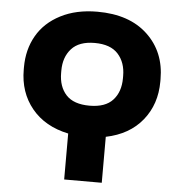

<svg xmlns="http://www.w3.org/2000/svg" viewBox="-53 -586 744 837"><g transform="rotate(5 319.5 -167.5)"><path d="M41.5 -258.8V-269Q41.5 -346.7 76.2 -407.2Q110.8 -467.8 179 -502.9Q247.1 -538.1 339.8 -538.1Q480 -538.1 559.6 -463.1Q639.2 -388.2 639.2 -269V-258.8Q639.2 -159.2 582.5 -89.1Q525.9 -19 423.3 2V203.1H258.8V2Q155.8 -19.5 98.6 -89.4Q41.5 -159.2 41.5 -258.8ZM205.1 -269V-258.8Q205.1 -198.7 238 -162.8Q271 -127 340.8 -127Q409.7 -127 442.6 -163.1Q475.6 -199.2 475.6 -258.8V-269Q475.6 -327.6 442.4 -364.5Q409.2 -401.4 339.8 -401.4Q271.5 -401.4 238.3 -364.5Q205.1 -327.6 205.1 -269Z"/></g></svg>

Font: Bert Sans Black
Style: Regular
Weight: 900
Designer: Christian Robertson, Adam Twardoch, & Cristiano Sobral
Foundry: Google
Version: Version 12.135;January 10, 2020;FontCreator 12.0.0.2547 64-b